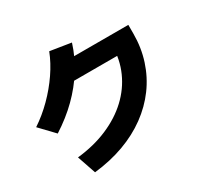

<svg xmlns="http://www.w3.org/2000/svg" viewBox="-178 -1036 1356 1309"><g transform="rotate(-30 500.0 -381.5)"><path d="M164 -92Q296 -106 403.5 -152Q511 -198 587.5 -269.5Q664 -341 705.5 -434Q747 -527 747 -635L815 -558H338V-703H913V-635Q913 -524 881 -425.5Q849 -327 789 -245.5Q729 -164 643.5 -101.5Q558 -39 450 0.5Q342 40 214 54ZM20 -413Q94 -462 159.5 -527.5Q225 -593 276 -667.5Q327 -742 356 -817L520 -791Q489 -692 434 -604.5Q379 -517 302.5 -441.5Q226 -366 126 -302Z"/></g></svg>

Font: M PLUS 2 ExtraBold
Style: Regular
Weight: 800
Version: Version 1.001